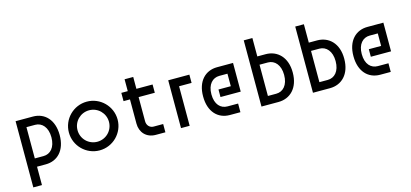

<svg xmlns="http://www.w3.org/2000/svg" viewBox="-73 -1268 4315 2017"><g transform="rotate(-15 2085.0 -260.0)"><path d="M279 -90H184V-430H279C353 -430 410 -368 410 -260C410 -149 353 -90 279 -90ZM90 200H184V0H279C407 0 500 -93 500 -260C500 -428 405 -520 279 -520H90Z M865 -89C770 -89 694 -165 694 -260C694 -355 770 -431 865 -431C960 -431 1036 -355 1036 -260C1036 -165 960 -89 865 -89ZM600 -260C600 -114 719 5 865 5C1011 5 1130 -114 1130 -260C1130 -406 1011 -525 865 -525C719 -525 600 -406 600 -260Z M1240 -520V-430H1310V-167C1310 -72 1373 0 1476 0H1580V-90H1476C1435 -90 1404 -122 1404 -167V-430H1580V-520H1404V-649H1310V-520Z M1980 -430V-520H1750V0H1844V-430Z M2060 -260C2060 -93 2153 0 2281 0H2396V-94H2281C2207 -94 2150 -149 2150 -260C2150 -368 2207 -426 2281 -426H2369V-290H2235V-208H2455V-520H2281C2155 -520 2059 -428 2060 -260Z M2810 -90H2719V-430H2810C2884 -430 2941 -368 2941 -260C2941 -149 2884 -90 2810 -90ZM2625 0H2810C2938 0 3035 -93 3035 -260C3036 -428 2936 -520 2810 -520H2719V-720H2625Z M3370 -90H3279V-430H3370C3444 -430 3501 -368 3501 -260C3501 -149 3444 -90 3370 -90ZM3185 0H3370C3498 0 3595 -93 3595 -260C3596 -428 3496 -520 3370 -520H3279V-720H3185Z M3695 -260C3695 -93 3788 0 3916 0H4031V-94H3916C3842 -94 3785 -149 3785 -260C3785 -368 3842 -426 3916 -426H4004V-290H3870V-208H4090V-520H3916C3790 -520 3694 -428 3695 -260Z"/></g></svg>

Font: Grotesk 02 Mince
Style: Bold
Weight: 400
Designer: Frank Adebiaye, contributions by Jérémy Landes, Ariel Martín Pérez
Foundry: Velvetyne Type Foundry
Version: Version 3.000;Glyphs 3.1.2 (3150)